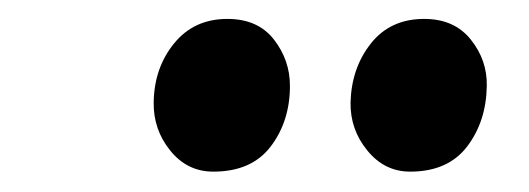

<svg xmlns="http://www.w3.org/2000/svg" viewBox="-20 -788 546 198"><path d="M200 -611Q173 -611 155.5 -632.8Q138 -654.5 138.5 -682.5Q139 -718 159.5 -743.2Q180 -768.5 214.5 -768.5Q246 -768.5 262.5 -747.2Q279 -726 279 -699.5Q279 -663 259.2 -637Q239.5 -611 200 -611ZM403 -611Q376.5 -611 358.8 -632.8Q341 -654.5 341.5 -682.5Q342.5 -718 362.5 -743.2Q382.5 -768.5 417.5 -768.5Q448.5 -768.5 465.5 -747.2Q482.5 -726 482 -699.5Q481.5 -663 461.8 -637Q442 -611 403 -611Z"/></svg>

Font: Merriweather 48pt
Style: Bold Italic
Weight: 700
Italic angle: -7.8°
Version: Version 2.101